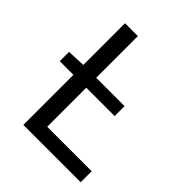

<svg xmlns="http://www.w3.org/2000/svg" viewBox="-187 -766 876 876"><g transform="rotate(45 251.5 -328.0)"><path d="M22 -323V-383L112 -387H376V-323ZM110 0V-656H193V-71H480V0Z"/></g></svg>

Font: Source Sans 3 ExtraLight
Style: Regular
Weight: 400
Version: Version 3.052;hotconv 1.1.0;makeotfexe 2.6.0